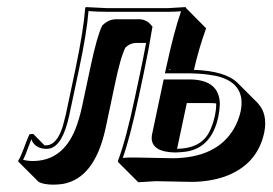

<svg xmlns="http://www.w3.org/2000/svg" viewBox="-20 -452 765 539"><path d="M279.3 -429.2H452.1Q452.1 -429.2 501 -432.1L502.4 -429.2L558.6 -372.6Q538.6 -317.4 524.4 -255.9Q612.3 -252.9 646.5 -219.7L703.1 -163.1Q732.4 -132.3 721.7 -79.6Q702.1 11.7 608.9 44.4Q567.9 58.1 519 58.6Q499 58.6 468.3 57.6Q437 56.6 417.5 56.6L368.2 59.6L311.5 2.9L311 0Q334 -61 358.9 -179.2L374 -250Q382.8 -291.5 390.1 -331.5H360.8Q344.2 -330.6 332 -318.4Q317.9 -290.5 301.3 -209.5L276.9 -94.2Q246.6 48.8 155.8 64.5Q142.1 66.4 128.4 66.4Q101.1 65.9 88.4 58.6L31.7 2L31.2 -1Q37.6 -9.3 54.7 -56.2Q59.1 -67.9 63 -75.2L73.2 -76.2L105 -43.9Q107.4 -43.9 108.4 -43.9Q140.1 -43.9 156.7 -99.1Q160.6 -113.3 164.6 -129.9L191.9 -258.8Q214.4 -366.2 219.2 -429.2L220.7 -432.1Q222.7 -432.1 279.3 -429.2ZM477.1 -34.2Q541 -35.2 565.4 -77.6Q576.7 -97.7 583 -126Q587.4 -147 586.9 -161.6Q579.6 -162.6 571.3 -162.6H504.4ZM459 -255.9 456.1 -258.8 455.6 -255.9ZM279.3 -418.9Q252 -418.9 228.5 -420.9Q223.6 -359.4 201.7 -256.8L174.3 -127.9Q156.2 -43.9 120.1 -35.2Q113.8 -33.7 108.4 -34.2Q78.1 -35.2 67.9 -61Q65.4 -54.7 60.5 -41.5Q51.3 -15.6 44.9 -3.4Q58.1 0 71.8 0Q155.3 0 191.4 -88.9Q202.6 -117.2 210.4 -153.3L234.9 -268.1Q252.4 -350.1 266.6 -379.4L267.6 -380.9L268.6 -381.8Q285.2 -397.5 304.7 -397.9H372.6Q392.1 -397 405.3 -380.4L408.2 -377L407.2 -372.6Q397.9 -314.5 383.8 -248L368.7 -176.8Q344.7 -64.5 324.7 -8.8Q340.8 -10.3 360.8 -9.8Q381.3 -9.8 412.4 -8.8Q443.4 -7.8 462.4 -7.8Q587.9 -7.8 636.7 -90.8Q649.4 -112.8 655.3 -138.2Q671.9 -216.8 591.3 -237.8Q585.9 -239.3 581.5 -239.7Q551.8 -245.6 512.2 -246.1H442.9L446.3 -261.2Q468.3 -363.3 488.3 -420.4Q471.7 -418.9 452.1 -418.9ZM592.8 -124Q574.2 -37.6 502.9 -26.4Q488.3 -24.4 471.2 -23.9Q406.7 -25.4 405.8 -64Q405.8 -72.3 408.2 -81.1L439.5 -229H514.6Q596.2 -227.5 597.2 -159.7Q596.7 -143.6 592.8 -124Z"/></svg>

Font: Linux Biolinum Shadow O
Style: Italic
Weight: 400
Italic angle: -12°
Designer: Philipp H. Poll
Foundry: Philipp H. Poll
Version: Version 0.6.2